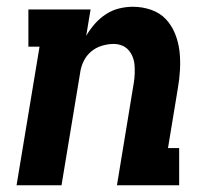

<svg xmlns="http://www.w3.org/2000/svg" viewBox="-20 -548 640 568"><path d="M29 0 97 -410H64V-520H248L235 -442Q246 -461 260.5 -477.5Q275 -494 293.5 -506Q312 -518 332.5 -523Q353 -528 373 -528Q401 -528 427 -519Q453 -510 470.5 -491.5Q488 -473 498 -448Q508 -423 511 -396.5Q514 -370 512.5 -342Q511 -314 506 -286L477 -110H510V0H326L376 -304Q378 -317 378.5 -330Q379 -343 378 -355.5Q377 -368 372.5 -379.5Q368 -391 360 -400Q352 -409 340.5 -413.5Q329 -418 316 -418Q299 -418 281 -412.5Q263 -407 249 -395Q235 -383 227 -366Q219 -349 217 -332L162 0Z"/></svg>

Font: Iosevka HT Extrabold Extended
Style: Italic
Weight: 800
Width: 7
Italic angle: -9°
Monospace: yes
Designer: Belleve Invis
Foundry: Belleve Invis
Version: Version 32.3.0; ttfautohint (v1.8.4)